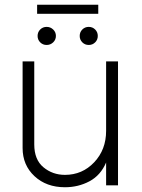

<svg xmlns="http://www.w3.org/2000/svg" viewBox="-20 -782 596 807"><path d="M393 -724H136V-762H393ZM176 -593Q160 -593 149 -604Q138 -615 138 -631Q138 -647 149 -658Q160 -669 176 -669Q192 -669 203.5 -658Q215 -647 215 -631Q215 -615 203.5 -604Q192 -593 176 -593ZM353 -593Q337 -593 326 -604Q315 -615 315 -631Q315 -647 326 -658Q337 -669 353 -669Q369 -669 380 -658Q391 -647 391 -631Q391 -615 380 -604Q369 -593 353 -593ZM253 5Q175 5 125 -41.5Q75 -88 75 -160V-524H124V-175Q124 -111 162.5 -79Q201 -47 253 -47Q326 -47 376 -100Q426 -153 426 -232V-524H476V-3H426V-99Q403 -45 356 -20Q309 5 253 5Z"/></svg>

Font: LXGW 975 Gothic SC 200W
Style: Regular
Weight: 200
Version: Version 2.01;February 25, 2021